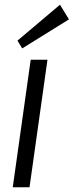

<svg xmlns="http://www.w3.org/2000/svg" viewBox="-20 -793 312 813"><path d="M181 -540 105 0H34L110 -540ZM272 -711 74 -588 54 -621 234 -773Z"/></svg>

Font: Pathway Extreme Condensed Light
Style: Italic
Weight: 300
Width: 3
Italic angle: -8°
Version: Version 1.001;gftools[0.9.26]